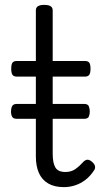

<svg xmlns="http://www.w3.org/2000/svg" viewBox="-20 -750 428 787"><path d="M242 17Q203 17 177.5 2Q152 -13 139.5 -41Q127 -69 127 -109V-436H49Q36 -436 31 -443.5Q26 -451 26 -468Q26 -486 31 -493Q36 -500 49 -500H127V-708Q127 -719 135.5 -724.5Q144 -730 161 -730Q179 -730 187.5 -724.5Q196 -719 196 -708V-500H328Q341 -500 346 -493Q351 -486 351 -468Q351 -451 346 -443.5Q341 -436 328 -436H196V-120Q196 -82 207 -63.5Q218 -45 248 -45Q272 -45 289 -57Q306 -69 323 -88Q333 -97 342 -95Q351 -93 359 -85Q368 -77 369.5 -68Q371 -59 365 -51Q350 -28 330.5 -13Q311 2 288.5 9.5Q266 17 242 17ZM49 -263Q34 -263 29.5 -272Q25 -281 25 -292Q25 -305 29.5 -314.5Q34 -324 49 -324H325Q340 -324 344 -314.5Q348 -305 348 -292Q348 -281 344 -272Q340 -263 325 -263Z"/></svg>

Font: Playwrite BE WAL Light
Style: Regular
Weight: 300
Version: Version 1.002